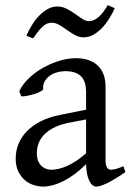

<svg xmlns="http://www.w3.org/2000/svg" viewBox="-20 -688 499 723"><path d="M171.9 -48.8Q201.2 -48.8 234.1 -63.7Q267.1 -78.6 304.2 -110.8V-238.3L246.1 -227.1Q212.9 -221.2 188.7 -210Q164.6 -198.7 148.9 -183.6Q133.3 -168.5 126 -150.1Q118.7 -131.8 118.7 -111.8Q118.7 -92.3 124.5 -80.1Q130.4 -67.9 138.9 -60.8Q147.5 -53.7 156.5 -51.3Q165.5 -48.8 171.9 -48.8ZM452.1 -40Q410.6 -11.2 383.5 1.7Q356.4 14.6 342.8 14.6Q326.7 14.6 315.9 -7.8Q305.2 -30.3 304.2 -69.8Q282.2 -47.9 260.3 -31.7Q238.3 -15.6 217.3 -5.4Q196.3 4.9 177.5 9.8Q158.7 14.6 143.1 14.6Q125.5 14.6 106.9 8.8Q88.4 2.9 73.5 -9.8Q58.6 -22.5 48.8 -42.5Q39.1 -62.5 39.1 -90.8Q39.1 -119.6 49.6 -145.8Q60.1 -171.9 80.8 -193.4Q101.6 -214.8 132.3 -230.7Q163.1 -246.6 204.1 -254.9L304.2 -274.9V-342.8Q304.2 -359.4 300.3 -373.8Q296.4 -388.2 287.1 -398.7Q277.8 -409.2 262 -414.8Q246.1 -420.4 222.2 -419.9Q206.5 -419.4 191.4 -414.6Q176.3 -409.7 165 -400.9Q153.8 -392.1 147.5 -380.1Q141.1 -368.2 142.6 -353.5Q143.1 -349.1 132.6 -343.5Q122.1 -337.9 107.7 -333.5Q93.3 -329.1 79.3 -326.7Q65.4 -324.2 59.6 -325.7L52.7 -344.7Q64 -369.1 86.9 -391.6Q109.9 -414.1 139.4 -431.2Q168.9 -448.2 201.9 -458.5Q234.9 -468.8 265.6 -468.8Q319.3 -468.8 348.4 -440.7Q377.4 -412.6 377.4 -362.3V-86.9Q377.4 -66.4 382.8 -57.6Q388.2 -48.8 397 -48.8Q403.8 -48.8 414.6 -51.3Q425.3 -53.7 444.8 -62ZM412.1 -657.2Q403.3 -637.2 391.1 -617.7Q378.9 -598.1 364 -582.5Q349.1 -566.9 331.5 -557.1Q314 -547.4 294.9 -547.4Q277.8 -547.4 262.5 -555.9Q247.1 -564.5 232.4 -575Q217.8 -585.4 203.4 -594Q189 -602.5 174.8 -602.5Q155.3 -602.5 139.2 -586.7Q123 -570.8 105 -543.5L79.1 -553.2Q87.9 -573.2 99.9 -593Q111.8 -612.8 127 -628.4Q142.1 -644 159.4 -653.8Q176.8 -663.6 195.8 -663.6Q214.4 -663.6 231 -655Q247.6 -646.5 262.2 -636Q276.9 -625.5 290 -616.9Q303.2 -608.4 314.9 -608.4Q333.5 -608.4 351.3 -624Q369.1 -639.6 385.7 -668.5Z"/></svg>

Font: Akkhara
Style: Regular
Weight: 400
Designer: J. Victor Gaultney
Version: Version 1.00 June 13, 2006, initial release